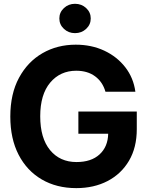

<svg xmlns="http://www.w3.org/2000/svg" viewBox="-20 -970 768 1000"><path d="M377.4 9.8Q274.9 9.8 197.5 -35.4Q120.1 -80.6 76.9 -164.1Q33.7 -247.6 33.7 -362.8Q33.7 -481 78.9 -564.7Q124 -648.4 201.2 -692.9Q278.3 -737.3 374.5 -737.3Q456.5 -737.3 523.2 -706.1Q589.8 -674.8 632.6 -619.6Q675.3 -564.5 685.1 -492.2H529.3Q514.6 -543.5 475.3 -572.5Q436 -601.6 377 -601.6Q293.5 -601.6 241.5 -539.8Q189.5 -478 189.5 -364.3Q189.5 -250.5 240.7 -188.2Q292 -126 378.4 -126Q455.1 -126 498.5 -165.8Q542 -205.6 543.5 -273.4H388.2V-389.2H692.4V-297.4Q692.4 -201.7 651.9 -132.8Q611.3 -64 540.3 -27.1Q469.2 9.8 377.4 9.8ZM370.6 -797.4Q336.9 -797.4 313 -819.6Q289.1 -841.8 289.1 -874Q289.1 -905.8 313 -928Q336.9 -950.2 370.6 -950.2Q404.8 -950.2 428.7 -928Q452.6 -905.8 452.6 -874Q452.6 -841.8 428.7 -819.6Q404.8 -797.4 370.6 -797.4Z"/></svg>

Font: Inter Tight
Style: Bold
Weight: 700
Designer: Rasmus Andersson
Foundry: rsms
Version: Version 3.004; ttfautohint (v1.8.4.7-5d5b)